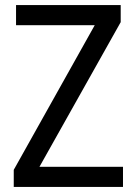

<svg xmlns="http://www.w3.org/2000/svg" viewBox="-20 -734 535 754"><path d="M463 0V-79H135L454 -647V-714H43V-635H352L34 -67V0Z"/></svg>

Font: Noto Sans Gurmukhi UI SemiCondensed
Style: Regular
Weight: 400
Width: 4
Designer: Jelle Bosma - Monotype Design Team
Foundry: Monotype Imaging Inc.
Version: Version 2.004